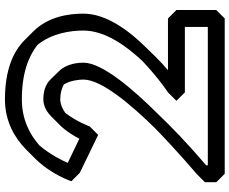

<svg xmlns="http://www.w3.org/2000/svg" viewBox="-98 -818 950 795"><g transform="rotate(-90 377.5 -420.0)"><path d="M485 -200C503 -215 522 -233 541 -252L576 -288C648 -360 719 -455 719 -550C719 -609 708 -695 645 -758L644 -759L609 -794C562 -841 485 -875 364 -875C273 -875 205 -835 157 -788L156 -787L120 -751C52 -683 25 -600 25 -600L60 -565L217 -489L252 -524C252 -524 272 -579 308 -625C323 -636 344 -646 364 -646C390 -646 410 -640 426 -631C443 -603 446 -566 446 -550C446 -477 348 -359 246 -255C149 -160 56 -82 56 -82L21 -47V0L56 35H699L734 0V-165L699 -200ZM364 -716C336 -716 312 -702 291 -681L255 -645L254 -644C232 -621 213 -590 201 -567L101 -615C111 -638 136 -689 174 -733C221 -774 283 -805 364 -805C471 -805 542 -778 590 -740C638 -680 649 -604 649 -550C649 -462 587 -374 523 -306C484 -269 449 -241 424 -222C405 -208 393 -200 393 -200L358 -165L393 -130H664V-35H91V-42C130 -75 197 -134 264 -201L299 -237L301 -239C408 -346 516 -473 516 -550C516 -569 513 -619 481 -651L446 -687L445 -688C427 -705 402 -716 364 -716Z"/></g></svg>

Font: Hussar Press
Style: Bold
Weight: 700
Foundry: Cannot Into Space Fonts
Version: Version 1.43